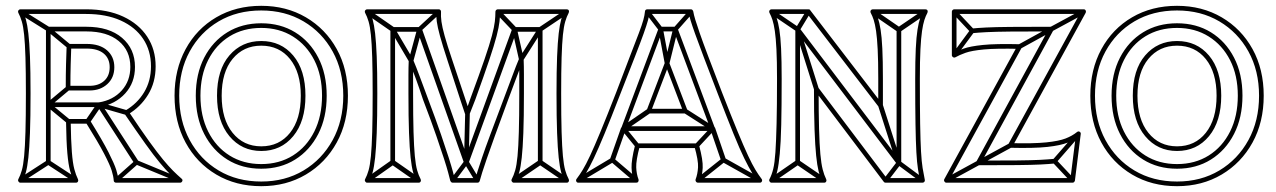

<svg xmlns="http://www.w3.org/2000/svg" viewBox="-20 -620 4385 660"><path d="M138 -62H154V-260Q154 -260 154 -260Q154 -260 154 -260V-520Q154 -523 148.5 -517.5Q143 -512 146 -512H277Q277 -512 277 -512Q277 -512 277 -512Q348 -512 388 -479Q428 -446 428 -390Q428 -390 428 -390Q428 -390 428 -390Q428 -342 398.5 -309Q369 -276 320 -268Q319 -268 320 -268Q321 -268 321 -268H146V-252H321Q321 -252 321.5 -252Q322 -252 322 -252Q377 -262 410.5 -299Q444 -336 444 -390Q444 -390 444 -390Q444 -390 444 -390Q444 -452 399.5 -490Q355 -528 277 -528Q277 -528 277 -528Q277 -528 277 -528H146Q143 -528 140.5 -525.5Q138 -523 138 -520V-260Q138 -260 138 -260Q138 -260 138 -260ZM328 -264 314 -256 442 -58 456 -66ZM237 7 245 -7 150 -69Q149 -70 146.5 -70Q144 -70 142 -69L46 -7L54 7L150 -55Q152 -57 146 -57Q140 -57 142 -55ZM596 7 602 -7 452 -69Q450 -71 448 -70.5Q446 -70 444 -68L374 -6L384 6L454 -56Q456 -58 450 -57Q444 -56 446 -55ZM54 -587 46 -573 142 -513Q142 -513 141.5 -513.5Q141 -514 141 -514L212 -455L222 -467L151 -526Q151 -526 151 -526.5Q151 -527 150 -527ZM219 -311 209 -323 141 -266Q138 -264 138 -260Q138 -256 141 -254L210 -197L220 -209L151 -266Q148 -268 148 -260Q148 -252 151 -254ZM275 -208 289 -198 328 -255Q330 -257 323 -255Q316 -253 319 -252L413 -225L417 -241L323 -268Q321 -269 318.5 -268Q316 -267 314 -265ZM50 8H241Q246 8 248 4Q250 0 248 -4Q241 -18 235.5 -38.5Q230 -59 227 -97.5Q224 -136 223 -203L215 -195H282L275 -199Q318 -130 338 -91.5Q358 -53 364 -33.5Q370 -14 371 1Q371 4 373.5 6Q376 8 379 8H599Q604 8 606.5 3Q609 -2 604 -6Q589 -19 574.5 -33.5Q560 -48 540.5 -71.5Q521 -95 492.5 -134.5Q464 -174 422 -237L419 -226Q463 -252 489 -294.5Q515 -337 515 -392Q515 -450 486 -494Q457 -538 403.5 -563Q350 -588 276 -588H50Q46 -588 43.5 -584.5Q41 -581 43 -576Q50 -563 55 -546Q60 -529 63 -500Q66 -471 67.5 -422.5Q69 -374 69 -299Q69 -218 67.5 -166.5Q66 -115 63 -83.5Q60 -52 55 -34.5Q50 -17 43 -4Q41 0 43.5 4Q46 8 50 8ZM278 -453Q316 -453 336.5 -436Q357 -419 357 -389Q357 -359 338 -342Q319 -325 288 -325H214L222 -317Q222 -364 223 -399.5Q224 -435 225 -461L217 -453ZM50 -8 57 4Q64 -10 69 -28Q74 -46 77.5 -78Q81 -110 83 -163Q85 -216 85 -299Q85 -376 83 -425.5Q81 -475 77.5 -505Q74 -535 69 -553Q64 -571 57 -584L50 -572H276Q345 -572 395 -549.5Q445 -527 472 -486.5Q499 -446 499 -392Q499 -342 475.5 -303Q452 -264 411 -240Q408 -239 407.5 -235Q407 -231 408 -229Q451 -166 480 -125.5Q509 -85 529 -61Q549 -37 564 -22Q579 -7 594 6L599 -8H379L387 -1Q386 -16 379.5 -36.5Q373 -57 353 -96.5Q333 -136 289 -207Q286 -211 282 -211H215Q212 -211 209.5 -208.5Q207 -206 207 -203Q208 -133 211.5 -93.5Q215 -54 221 -32.5Q227 -11 234 4L241 -8ZM278 -469H217Q214 -469 211.5 -467Q209 -465 209 -461Q208 -435 207 -399.5Q206 -364 206 -317Q206 -314 208.5 -311.5Q211 -309 214 -309H288Q325 -309 349 -331Q373 -353 373 -389Q373 -425 348 -447Q323 -469 278 -469Z M878 -56Q816 -56 769 -85.5Q722 -115 695.5 -168Q669 -221 669 -291Q669 -291 669 -291Q669 -291 669 -291Q669 -361 695.5 -413.5Q722 -466 769 -495Q816 -524 878 -524Q878 -524 878 -524Q878 -524 878 -524Q940 -524 987 -494.5Q1034 -465 1060.5 -413Q1087 -361 1087 -291Q1087 -291 1087 -291Q1087 -291 1087 -291Q1087 -221 1060.5 -168Q1034 -115 987 -85.5Q940 -56 878 -56Q878 -56 878 -56Q878 -56 878 -56ZM878 -40Q878 -40 878 -40Q878 -40 878 -40Q944 -40 994.5 -71.5Q1045 -103 1074 -159.5Q1103 -216 1103 -291Q1103 -291 1103 -291Q1103 -291 1103 -291Q1103 -366 1074 -422Q1045 -478 994.5 -509Q944 -540 878 -540Q878 -540 878 -540Q878 -540 878 -540Q812 -540 761.5 -509Q711 -478 682 -422Q653 -366 653 -291Q653 -291 653 -291Q653 -291 653 -291Q653 -216 682 -159.5Q711 -103 761.5 -71.5Q812 -40 878 -40ZM878 -101Q946 -101 988 -152Q1030 -203 1030 -291Q1030 -379 988 -429Q946 -479 878 -479Q811 -479 768.5 -429.5Q726 -380 726 -291Q726 -203 768.5 -152Q811 -101 878 -101ZM878 4Q795 4 731.5 -34Q668 -72 632 -138.5Q596 -205 596 -291Q596 -377 632 -443Q668 -509 731.5 -546.5Q795 -584 878 -584Q960 -584 1023.5 -546.5Q1087 -509 1123.5 -443Q1160 -377 1160 -291Q1160 -205 1123.5 -138.5Q1087 -72 1023.5 -34Q960 4 878 4ZM878 -117Q817 -117 779.5 -163.5Q742 -210 742 -291Q742 -372 779.5 -417.5Q817 -463 878 -463Q940 -463 977 -417Q1014 -371 1014 -291Q1014 -210 977 -163.5Q940 -117 878 -117ZM878 20Q964 20 1031.5 -20Q1099 -60 1137.5 -130Q1176 -200 1176 -291Q1176 -382 1137.5 -451.5Q1099 -521 1031.5 -560.5Q964 -600 878 -600Q791 -600 723.5 -560.5Q656 -521 618 -451Q580 -381 580 -291Q580 -200 618 -130Q656 -60 723.5 -20Q791 20 878 20Z M1829 -62H1845V-519Q1845 -522 1842.5 -524.5Q1840 -527 1837 -527H1749Q1744 -527 1741 -522L1575 -66Q1574 -61 1583.5 -61Q1593 -61 1591 -66L1430 -522Q1427 -527 1422 -527H1330Q1327 -527 1324.5 -524.5Q1322 -522 1322 -519V-62H1338V-519Q1338 -522 1332.5 -516.5Q1327 -511 1330 -511H1422Q1424 -511 1418.5 -515Q1413 -519 1414 -516L1575 -60Q1577 -55 1583 -55Q1589 -55 1591 -60L1757 -516Q1758 -518 1752.5 -514.5Q1747 -511 1749 -511H1837Q1840 -511 1834.5 -516.5Q1829 -522 1829 -519ZM1414 7 1424 -7 1335 -69Q1333 -70 1330 -70Q1327 -70 1325 -69L1237 -7L1247 7L1335 -55Q1337 -57 1330.5 -57Q1324 -57 1325 -55ZM1923 7 1933 -7 1842 -69Q1840 -70 1837 -70Q1834 -70 1832 -69L1741 -7L1751 7L1842 -55Q1844 -57 1837.5 -57Q1831 -57 1832 -55ZM1247 -587 1237 -573 1325 -512Q1326 -512 1324.5 -514Q1323 -516 1323 -515L1386 -408Q1389 -404 1394.5 -404.5Q1400 -405 1401 -410L1430 -517Q1430 -518 1428 -515Q1426 -512 1427 -513L1493 -574L1483 -586L1417 -525Q1416 -524 1415.5 -523.5Q1415 -523 1414 -521L1385 -414Q1384 -409 1393 -410.5Q1402 -412 1400 -416L1337 -523Q1336 -524 1336 -524.5Q1336 -525 1335 -526ZM1697 -586 1685 -574 1743 -513Q1744 -512 1742.5 -515.5Q1741 -519 1741 -517L1764 -415Q1766 -410 1771 -409.5Q1776 -409 1779 -413L1844 -515Q1844 -516 1842.5 -514Q1841 -512 1841 -512L1932 -573L1924 -587L1833 -526Q1832 -525 1831.5 -524.5Q1831 -524 1830 -523L1765 -421Q1762 -417 1771.5 -415.5Q1781 -414 1780 -419L1757 -521Q1756 -522 1756 -523Q1756 -524 1755 -525ZM1530 -5 1542 5 1589 -58Q1592 -62 1583 -62.5Q1574 -63 1576 -59L1614 4L1628 -4L1590 -67Q1588 -71 1583.5 -71Q1579 -71 1577 -68ZM1575 -63H1591L1595 -230H1579ZM1242 8H1419Q1424 8 1426 4Q1428 0 1426 -4Q1419 -17 1414 -34.5Q1409 -52 1406 -83.5Q1403 -115 1401.5 -166.5Q1400 -218 1400 -299Q1400 -333 1400 -361Q1400 -389 1401 -412L1386 -409Q1397 -383 1409 -350.5Q1421 -318 1434 -278Q1463 -202 1480 -152.5Q1497 -103 1506.5 -73.5Q1516 -44 1520.5 -27Q1525 -10 1528 2Q1529 4 1531 6Q1533 8 1536 8H1621Q1624 8 1626 6.5Q1628 5 1629 2Q1632 -10 1637.5 -27Q1643 -44 1653 -73.5Q1663 -103 1681 -152.5Q1699 -202 1727 -278Q1743 -320 1755.5 -354Q1768 -388 1779 -414L1764 -417Q1765 -393 1765 -364Q1765 -335 1765 -299Q1765 -218 1763.5 -166.5Q1762 -115 1759 -83.5Q1756 -52 1751 -34.5Q1746 -17 1739 -4Q1737 0 1739.5 4Q1742 8 1746 8H1928Q1933 8 1935 4Q1937 0 1935 -4Q1928 -17 1923 -34.5Q1918 -52 1915 -83.5Q1912 -115 1910.5 -166.5Q1909 -218 1909 -299Q1909 -374 1910.5 -422.5Q1912 -471 1915 -500Q1918 -529 1923 -546Q1928 -563 1935 -576Q1937 -581 1935 -584.5Q1933 -588 1928 -588H1691Q1688 -588 1685.5 -585.5Q1683 -583 1683 -580Q1683 -564 1681 -546Q1679 -528 1671 -497.5Q1663 -467 1645.5 -416Q1628 -365 1598 -284L1580 -233H1595L1578 -284Q1551 -365 1534 -415.5Q1517 -466 1508.5 -496.5Q1500 -527 1497.5 -545.5Q1495 -564 1496 -580Q1496 -583 1494 -585.5Q1492 -588 1488 -588H1242Q1238 -588 1235.5 -584.5Q1233 -581 1235 -576Q1242 -563 1247 -546Q1252 -529 1255 -500Q1258 -471 1259.5 -422.5Q1261 -374 1261 -299Q1261 -218 1259.5 -166.5Q1258 -115 1255 -83.5Q1252 -52 1247 -34.5Q1242 -17 1235 -4Q1233 0 1235.5 4Q1238 8 1242 8ZM1242 -8 1249 4Q1256 -10 1261 -28Q1266 -46 1269.5 -78Q1273 -110 1275 -163Q1277 -216 1277 -299Q1277 -376 1275 -425.5Q1273 -475 1269.5 -505Q1266 -535 1261 -553Q1256 -571 1249 -584L1242 -572H1488L1480 -580Q1479 -564 1481.5 -545.5Q1484 -527 1492.5 -496Q1501 -465 1518 -413Q1535 -361 1562 -278L1579 -227Q1581 -222 1587 -222Q1593 -222 1594 -227L1614 -278Q1644 -361 1661.5 -413Q1679 -465 1687 -496Q1695 -527 1697 -545.5Q1699 -564 1699 -580L1691 -572H1928L1921 -584Q1914 -571 1909 -553Q1904 -535 1900.5 -505Q1897 -475 1895 -425.5Q1893 -376 1893 -299Q1893 -216 1895 -163Q1897 -110 1900.5 -78Q1904 -46 1909 -28Q1914 -10 1921 4L1928 -8H1746L1753 4Q1760 -10 1765 -28Q1770 -46 1773.5 -78Q1777 -110 1779 -163Q1781 -216 1781 -299Q1781 -335 1781 -364Q1781 -393 1780 -417Q1780 -424 1773.5 -425Q1767 -426 1765 -420Q1754 -394 1741.5 -360Q1729 -326 1713 -284Q1684 -207 1665.5 -157.5Q1647 -108 1637 -78Q1627 -48 1621.5 -31Q1616 -14 1613 -2L1621 -8H1536L1544 -2Q1541 -14 1536.5 -31Q1532 -48 1522.5 -78Q1513 -108 1496 -157.5Q1479 -207 1450 -284Q1435 -324 1423 -356.5Q1411 -389 1400 -415Q1398 -421 1391.5 -420Q1385 -419 1385 -412Q1384 -389 1384 -361Q1384 -333 1384 -299Q1384 -216 1386 -163Q1388 -110 1391.5 -78Q1395 -46 1400 -28Q1405 -10 1412 4L1419 -8Z M2077 -73 2093 -67 2131 -175Q2131 -175 2130.5 -175Q2130 -175 2130 -175L2258 -517Q2260 -519 2254.5 -515.5Q2249 -512 2251 -512H2302Q2304 -512 2299 -515.5Q2294 -519 2295 -517L2423 -175Q2423 -175 2422.5 -175Q2422 -175 2422 -175L2459 -67L2475 -73L2438 -181Q2438 -181 2438 -181Q2438 -181 2437 -181L2309 -523Q2307 -528 2302 -528H2251Q2246 -528 2244 -523L2116 -181Q2115 -181 2115 -181Q2115 -181 2115 -181ZM2430 -170V-186H2123V-170ZM2211 -585 2199 -575 2245 -515Q2245 -514 2244 -517Q2243 -520 2243 -519L2265 -402Q2267 -395 2273.5 -395Q2280 -395 2281 -401L2310 -518Q2310 -519 2308.5 -516.5Q2307 -514 2308 -515L2361 -575L2349 -585L2296 -525Q2295 -524 2295 -523.5Q2295 -523 2294 -522L2265 -405Q2264 -399 2273 -398.5Q2282 -398 2281 -404L2259 -521Q2259 -523 2258.5 -523.5Q2258 -524 2257 -525ZM2215 -231 2205 -245 2118 -185Q2116 -183 2115.5 -179.5Q2115 -176 2117 -173L2165 -114L2177 -124L2129 -183Q2127 -186 2126 -178Q2125 -170 2128 -171ZM2340 -245 2332 -231 2426 -171Q2429 -170 2428 -178Q2427 -186 2424 -183L2369 -124L2381 -114L2436 -173Q2438 -175 2438 -179Q2438 -183 2434 -185ZM2162 6 2172 -6 2090 -76Q2089 -78 2086 -78.5Q2083 -79 2081 -77L1964 -7L1972 7L2089 -63Q2091 -65 2084.5 -65.5Q2078 -66 2080 -64ZM2588 7 2596 -7 2471 -77Q2469 -79 2466.5 -78.5Q2464 -78 2462 -76L2374 -6L2384 6L2472 -64Q2474 -66 2467.5 -65.5Q2461 -65 2463 -63ZM2598 -5Q2588 -18 2577 -36Q2566 -54 2551.5 -85Q2537 -116 2515.5 -168Q2494 -220 2462 -302Q2432 -380 2413.5 -429Q2395 -478 2385 -507Q2375 -536 2370 -552.5Q2365 -569 2363 -581Q2362 -584 2360 -586Q2358 -588 2355 -588H2205Q2202 -588 2199.5 -586Q2197 -584 2197 -580Q2196 -568 2191.5 -551.5Q2187 -535 2176 -506Q2165 -477 2146 -428Q2127 -379 2098 -302Q2066 -220 2044.5 -168Q2023 -116 2008.5 -85Q1994 -54 1983 -36Q1972 -18 1962 -5Q1959 -1 1961 3.5Q1963 8 1968 8H2167Q2172 8 2174 4.5Q2176 1 2175 -3Q2168 -21 2167 -44.5Q2166 -68 2179 -117L2171 -111H2375L2367 -117Q2381 -68 2379.5 -44.5Q2378 -21 2371 -3Q2370 1 2372.5 4.5Q2375 8 2379 8H2592Q2597 8 2599 3.5Q2601 -1 2598 -5ZM2266 -400 2329 -235 2336 -246H2210L2217 -235L2280 -400ZM2586 5 2592 -8H2379L2387 3Q2394 -17 2395.5 -43Q2397 -69 2383 -121Q2382 -124 2380 -125.5Q2378 -127 2375 -127H2171Q2168 -127 2166 -125.5Q2164 -124 2163 -121Q2150 -69 2151 -43Q2152 -17 2159 3L2167 -8H1968L1974 5Q1984 -8 1995 -26Q2006 -44 2021 -75.5Q2036 -107 2058 -160Q2080 -213 2112 -296Q2143 -375 2162.5 -425Q2182 -475 2192.5 -504.5Q2203 -534 2207.5 -550.5Q2212 -567 2213 -580L2205 -572H2355L2347 -579Q2349 -566 2354 -549.5Q2359 -533 2369.5 -503.5Q2380 -474 2399 -424Q2418 -374 2448 -296Q2480 -213 2501.5 -160Q2523 -107 2538.5 -75.5Q2554 -44 2565 -26Q2576 -8 2586 5ZM2280 -406Q2279 -411 2273.5 -411Q2268 -411 2266 -406L2203 -241Q2202 -237 2204 -233.5Q2206 -230 2210 -230H2336Q2341 -230 2343 -233.5Q2345 -237 2343 -241Z M2714 -62H2730V-519Q2730 -525 2721 -522Q2712 -519 2716 -514L3064 -55Q3067 -51 3072.5 -52.5Q3078 -54 3078 -60V-518H3062V-60Q3062 -54 3071 -57.5Q3080 -61 3076 -65L2728 -524Q2725 -529 2719.5 -527Q2714 -525 2714 -519ZM2808 7 2818 -7 2727 -69Q2725 -70 2722 -70Q2719 -70 2717 -69L2627 -7L2637 7L2727 -55Q2729 -57 2722.5 -57Q2716 -57 2717 -55ZM2985 -587 2975 -573 3065 -511Q3067 -510 3070 -510Q3073 -510 3075 -511L3166 -573L3156 -587L3065 -525Q3064 -524 3070.5 -524Q3077 -524 3075 -525ZM2636 -587 2628 -573 2718 -512Q2720 -511 2723.5 -511.5Q2727 -512 2729 -515L2766 -576L2752 -584L2715 -523Q2714 -520 2721.5 -522Q2729 -524 2726 -526ZM3146 6 3156 -6 3075 -66Q3072 -68 3069 -67.5Q3066 -67 3064 -65L3018 -5L3030 5L3076 -55Q3078 -58 3070.5 -57Q3063 -56 3065 -54ZM2730 -520 2714 -516 2778 -313 2794 -317ZM3015 -259 2999 -255 3062 -58 3078 -62ZM3159 -2Q3155 -21 3151.5 -42.5Q3148 -64 3146 -99.5Q3144 -135 3143 -194.5Q3142 -254 3142 -349Q3142 -411 3144 -450.5Q3146 -490 3149.5 -513.5Q3153 -537 3157.5 -551Q3162 -565 3168 -576Q3170 -581 3168 -584.5Q3166 -588 3161 -588H2980Q2976 -588 2973.5 -584.5Q2971 -581 2973 -576Q2979 -565 2983.5 -551Q2988 -537 2991.5 -513.5Q2995 -490 2997 -450.5Q2999 -411 2999 -349V-257L3013 -262L2765 -585Q2764 -588 2759 -588H2632Q2628 -588 2625.5 -584.5Q2623 -581 2625 -576Q2631 -565 2635.5 -551Q2640 -537 2643.5 -513.5Q2647 -490 2649 -450.5Q2651 -411 2651 -349Q2651 -255 2649.5 -194.5Q2648 -134 2645.5 -97Q2643 -60 2638 -39.5Q2633 -19 2625 -4Q2623 0 2625.5 4Q2628 8 2632 8H2813Q2818 8 2820 4Q2822 0 2820 -4Q2813 -18 2808 -37.5Q2803 -57 2800 -90Q2797 -123 2795.5 -177.5Q2794 -232 2794 -315L2780 -310L3018 5Q3020 8 3024 8H3151Q3155 8 3157.5 5Q3160 2 3159 -2ZM3143 2 3151 -8H3024L3030 -5L2792 -320Q2789 -325 2783.5 -323Q2778 -321 2778 -315Q2778 -230 2780 -174.5Q2782 -119 2785.5 -85Q2789 -51 2794 -31Q2799 -11 2806 4L2813 -8H2632L2639 4Q2647 -11 2652 -32.5Q2657 -54 2660.5 -91.5Q2664 -129 2665.5 -191Q2667 -253 2667 -349Q2667 -412 2665 -453Q2663 -494 2659 -518.5Q2655 -543 2650 -557.5Q2645 -572 2639 -584L2632 -572H2759L2753 -575L3001 -252Q3004 -248 3009.5 -249.5Q3015 -251 3015 -257V-349Q3015 -412 3013 -453Q3011 -494 3007 -518.5Q3003 -543 2998 -557.5Q2993 -572 2987 -584L2980 -572H3161L3154 -584Q3148 -572 3143 -557.5Q3138 -543 3134 -518.5Q3130 -494 3128 -453Q3126 -412 3126 -349Q3126 -253 3127 -193Q3128 -133 3130 -97Q3132 -61 3135.5 -39Q3139 -17 3143 2Z M3321 -522 3323 -506Q3343 -508 3372 -509.5Q3401 -511 3453.5 -511.5Q3506 -512 3594 -512Q3599 -512 3594 -520Q3589 -528 3587 -524L3336 -64Q3334 -60 3336.5 -56Q3339 -52 3343 -52Q3426 -52 3476.5 -52.5Q3527 -53 3556.5 -54.5Q3586 -56 3606 -58L3604 -74Q3584 -72 3555 -70.5Q3526 -69 3476 -68.5Q3426 -68 3343 -68Q3339 -68 3343.5 -60Q3348 -52 3350 -56L3601 -516Q3603 -520 3601 -524Q3599 -528 3594 -528Q3506 -528 3453 -527.5Q3400 -527 3370.5 -525.5Q3341 -524 3321 -522ZM3254 -435 3266 -425 3328 -509Q3330 -511 3330 -514.5Q3330 -518 3328 -519L3266 -585L3254 -575L3316 -509Q3318 -507 3318 -514Q3318 -521 3316 -519ZM3693 -155 3681 -165 3599 -71Q3597 -69 3597 -66Q3597 -63 3599 -61L3661 5L3673 -5L3611 -71Q3609 -73 3609 -66Q3609 -59 3611 -61ZM3229 -7 3237 7 3347 -53Q3347 -53 3347 -53Q3347 -53 3347 -53L3457 -113L3449 -127L3339 -67Q3339 -67 3339 -67Q3339 -67 3339 -67ZM3481 -467 3489 -453 3598 -513Q3598 -513 3598 -513Q3598 -513 3598 -513L3709 -573L3701 -587L3590 -527Q3590 -527 3590 -527Q3590 -527 3590 -527ZM3705 -588H3260Q3257 -588 3254.5 -585.5Q3252 -583 3252 -580V-430Q3252 -426 3256 -423.5Q3260 -421 3264 -423Q3278 -431 3299 -438.5Q3320 -446 3362.5 -450Q3405 -454 3485 -452L3478 -464L3226 -4Q3224 0 3226.5 4Q3229 8 3233 8H3667Q3670 8 3672 6Q3674 4 3675 1L3695 -159Q3696 -164 3691.5 -167Q3687 -170 3682 -166Q3666 -153 3643 -144Q3620 -135 3576 -130.5Q3532 -126 3453 -128L3460 -116L3712 -576Q3714 -580 3712 -584Q3710 -588 3705 -588ZM3705 -572 3698 -584 3446 -124Q3444 -120 3446.5 -116Q3449 -112 3453 -112Q3535 -110 3580.5 -115Q3626 -120 3650.5 -130Q3675 -140 3692 -154L3679 -161L3659 -1L3667 -8H3233L3240 4L3492 -456Q3494 -460 3492 -464Q3490 -468 3485 -468Q3403 -470 3359 -465.5Q3315 -461 3293 -453Q3271 -445 3256 -437L3268 -430V-580L3260 -572Z M4026 -56Q3964 -56 3917 -85.5Q3870 -115 3843.5 -168Q3817 -221 3817 -291Q3817 -291 3817 -291Q3817 -291 3817 -291Q3817 -361 3843.5 -413.5Q3870 -466 3917 -495Q3964 -524 4026 -524Q4026 -524 4026 -524Q4026 -524 4026 -524Q4088 -524 4135 -494.5Q4182 -465 4208.5 -413Q4235 -361 4235 -291Q4235 -291 4235 -291Q4235 -291 4235 -291Q4235 -221 4208.5 -168Q4182 -115 4135 -85.5Q4088 -56 4026 -56Q4026 -56 4026 -56Q4026 -56 4026 -56ZM4026 -40Q4026 -40 4026 -40Q4026 -40 4026 -40Q4092 -40 4142.5 -71.5Q4193 -103 4222 -159.5Q4251 -216 4251 -291Q4251 -291 4251 -291Q4251 -291 4251 -291Q4251 -366 4222 -422Q4193 -478 4142.5 -509Q4092 -540 4026 -540Q4026 -540 4026 -540Q4026 -540 4026 -540Q3960 -540 3909.5 -509Q3859 -478 3830 -422Q3801 -366 3801 -291Q3801 -291 3801 -291Q3801 -291 3801 -291Q3801 -216 3830 -159.5Q3859 -103 3909.5 -71.5Q3960 -40 4026 -40ZM4026 -101Q4094 -101 4136 -152Q4178 -203 4178 -291Q4178 -379 4136 -429Q4094 -479 4026 -479Q3959 -479 3916.5 -429.5Q3874 -380 3874 -291Q3874 -203 3916.5 -152Q3959 -101 4026 -101ZM4026 4Q3943 4 3879.5 -34Q3816 -72 3780 -138.5Q3744 -205 3744 -291Q3744 -377 3780 -443Q3816 -509 3879.5 -546.5Q3943 -584 4026 -584Q4108 -584 4171.5 -546.5Q4235 -509 4271.5 -443Q4308 -377 4308 -291Q4308 -205 4271.5 -138.5Q4235 -72 4171.5 -34Q4108 4 4026 4ZM4026 -117Q3965 -117 3927.5 -163.5Q3890 -210 3890 -291Q3890 -372 3927.5 -417.5Q3965 -463 4026 -463Q4088 -463 4125 -417Q4162 -371 4162 -291Q4162 -210 4125 -163.5Q4088 -117 4026 -117ZM4026 20Q4112 20 4179.5 -20Q4247 -60 4285.5 -130Q4324 -200 4324 -291Q4324 -382 4285.5 -451.5Q4247 -521 4179.5 -560.5Q4112 -600 4026 -600Q3939 -600 3871.5 -560.5Q3804 -521 3766 -451Q3728 -381 3728 -291Q3728 -200 3766 -130Q3804 -60 3871.5 -20Q3939 20 4026 20Z"/></svg>

Font: Tilt Prism
Style: Regular
Weight: 400
Version: Version 1.000